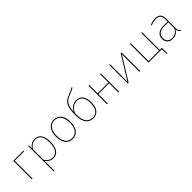

<svg xmlns="http://www.w3.org/2000/svg" viewBox="284 -2171 3806 3806"><g transform="rotate(-45 2186.5 -268.5)"><path d="M140 0H118V-519H406L403 -499H140Z M725 -529Q814 -529 861 -460.5Q908 -392 908 -264Q908 -135 859.5 -62.5Q811 10 720 10Q619 10 557 -80V192L535 196V-519H554L556 -434Q622 -529 725 -529ZM719 -11Q800 -11 843 -77Q886 -143 886 -264Q886 -384 845 -446.5Q804 -509 725 -509Q671 -509 632 -484Q593 -459 557 -410V-106Q623 -11 719 -11Z M1262 -529Q1358 -529 1413.5 -459.5Q1469 -390 1469 -262Q1469 -134 1413 -62Q1357 10 1261 10Q1164 10 1109 -61.5Q1054 -133 1054 -259Q1054 -386 1110.5 -457.5Q1167 -529 1262 -529ZM1262 -509Q1176 -509 1126.5 -444Q1077 -379 1077 -259Q1077 -141 1125.5 -76Q1174 -11 1261 -11Q1347 -11 1396.5 -76Q1446 -141 1446 -262Q1446 -380 1397.5 -444.5Q1349 -509 1262 -509Z M1850 -489Q1938 -489 1986 -426Q2034 -363 2034 -251Q2034 -120 1982 -55Q1930 10 1836 10Q1738 10 1683 -64.5Q1628 -139 1628 -285Q1628 -454 1664.5 -536Q1701 -618 1809 -659Q1917 -700 1965 -733L1976 -716Q1932 -685 1818 -642Q1734 -610 1697 -550Q1660 -490 1651 -356Q1678 -413 1728.5 -451Q1779 -489 1850 -489ZM1836 -11Q2012 -11 2012 -249Q2012 -355 1969.5 -412Q1927 -469 1849 -469Q1781 -469 1730 -428Q1679 -387 1652 -322L1651 -283Q1650 -151 1697.5 -81Q1745 -11 1836 -11Z M2549 0V-262H2247V0H2225V-519H2247V-282H2549V-519H2571V0Z M3155 -519V0H3133V-394Q3133 -442 3136 -492L2833 0H2807V-519H2829V-146Q2829 -73 2827 -27L3130 -519Z M3727 -21H3786V138H3769L3762 0H3391V-519H3413V-21H3705V-519H3727Z M4255 -110Q4255 -59 4265.5 -37Q4276 -15 4302 -6L4296 10Q4265 0 4251 -22.5Q4237 -45 4236 -91Q4179 10 4067 10Q3994 10 3952.5 -32Q3911 -74 3911 -144Q3911 -222 3966 -265Q4021 -308 4115 -308H4233V-370Q4233 -440 4202.5 -474.5Q4172 -509 4100 -509Q4037 -509 3957 -476L3950 -495Q4032 -529 4100 -529Q4181 -529 4218 -489.5Q4255 -450 4255 -372ZM4067 -11Q4178 -11 4233 -119V-288H4119Q4032 -288 3983.5 -251Q3935 -214 3935 -144Q3935 -82 3970.5 -46.5Q4006 -11 4067 -11Z"/></g></svg>

Font: FiraGO Thin
Style: Regular
Weight: 100
Designer: bBox Type
Foundry: bBox Type GmbH
Version: Version 1.001;PS 001.001;hotconv 1.0.88;makeotf.lib2.5.64775